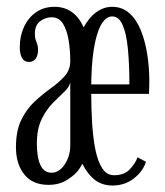

<svg xmlns="http://www.w3.org/2000/svg" viewBox="-20 -548 498 578"><path d="M126 8.5Q78 8.5 53 -23Q28 -54.5 28 -104.5Q28 -155 44.5 -188Q61 -221 85.2 -243.2Q109.5 -265.5 134 -283Q158.5 -300.5 175 -319.2Q191.5 -338 191.5 -364Q191.5 -397 186.5 -427.2Q181.5 -457.5 169.5 -476.8Q157.5 -496 135.5 -496Q117 -496 101 -484.2Q85 -472.5 85 -446.5Q85 -435.5 87.2 -428.5Q89.5 -421.5 92 -415Q94.5 -408.5 94.5 -397Q94.5 -381.5 87.5 -371.5Q80.5 -361.5 67 -361.5Q53 -361.5 46.2 -373.5Q39.5 -385.5 39.5 -406Q39.5 -439 52 -466.5Q64.5 -494 88 -510.8Q111.5 -527.5 144.5 -527.5Q177.5 -527.5 201.2 -508Q225 -488.5 237.8 -449.8Q250.5 -411 250.5 -353.5V-167Q250.5 -137 247.2 -114.8Q244 -92.5 237 -74.5Q230 -56.5 218 -38.5Q207 -22.5 183 -7Q159 8.5 126 8.5ZM135.5 -28Q158 -28 174.8 -53Q191.5 -78 191.5 -110V-301.5Q190 -287.5 174.8 -273Q159.5 -258.5 140 -239Q120.5 -219.5 105.8 -190Q91 -160.5 91 -116.5Q91 -90.5 95.2 -70.8Q99.5 -51 109.2 -39.5Q119 -28 135.5 -28ZM318.5 10.5Q283 10.5 258.8 -12.2Q234.5 -35 220 -74Q205.5 -113 199.2 -162Q193 -211 193 -263Q193 -328.5 202.5 -378.2Q212 -428 229.2 -461Q246.5 -494 269.2 -510.8Q292 -527.5 317.5 -527.5Q348 -527.5 369.5 -508.2Q391 -489 404 -456.8Q417 -424.5 423.2 -385Q429.5 -345.5 429.5 -305Q429.5 -295 429.2 -285Q429 -275 428.5 -265.5H248V-294H369.5Q369.5 -355 365 -401Q360.5 -447 349.2 -472.8Q338 -498.5 317.5 -498.5Q298.5 -498.5 284.2 -473.2Q270 -448 262.2 -398.8Q254.5 -349.5 254.5 -277Q254.5 -225.5 257.2 -179.2Q260 -133 267.2 -97.2Q274.5 -61.5 288 -41Q301.5 -20.5 323.5 -20.5Q354.5 -20.5 371.2 -38.8Q388 -57 394 -74.5L419.5 -61Q410.5 -32.5 383.2 -11Q356 10.5 318.5 10.5Z"/></svg>

Font: Imbue 24pt Light
Style: Regular
Weight: 300
Designer: Tyler Finck
Foundry: Etcetera Type Company
Version: Version 1.102